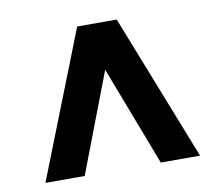

<svg xmlns="http://www.w3.org/2000/svg" viewBox="-61 -700 722 631"><g transform="rotate(-10 300.0 -384.0)"><path d="M42 -140 234 -628H366L558 -140H427L300 -472L173 -140Z"/></g></svg>

Font: Mulish Black
Style: Regular
Weight: 900
Designer: Vernon Adams
Foundry: Vernon Adams
Version: Version 3.603; ttfautohint (v1.8.3)